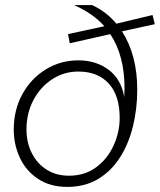

<svg xmlns="http://www.w3.org/2000/svg" viewBox="-20 -724 628 754"><path d="M244 10Q177 10 129.5 -21.5Q82 -53 58 -104.5Q34 -156 34 -215Q34 -292 67.5 -353.5Q101 -415 159 -451Q217 -487 288 -487Q357 -487 406.5 -450Q456 -413 468 -343Q469 -360 469 -378Q469 -506 413 -590L254 -554L247 -590L390 -621Q344 -672 271 -704H342Q398 -678 437 -631L579 -665L588 -629L459 -601Q519 -508 519 -371Q519 -298 502.5 -229.5Q486 -161 452 -107Q418 -53 366 -21.5Q314 10 244 10ZM251 -34Q313 -34 357.5 -67Q402 -100 426 -152.5Q450 -205 450 -261Q450 -349 407 -396Q364 -443 288 -443Q231 -443 184.5 -412.5Q138 -382 111 -330.5Q84 -279 84 -216Q84 -164 105 -122.5Q126 -81 163.5 -57.5Q201 -34 251 -34Z"/></svg>

Font: Prodigy Sans Light
Style: Italic
Weight: 300
Italic angle: -13°
Designer: Wei Huang
Foundry: Wei Huang
Version: Version 1.003; ttfautohint (v1.8.3)